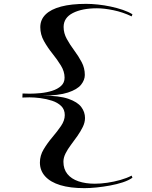

<svg xmlns="http://www.w3.org/2000/svg" viewBox="-20 -836 787 996"><path d="M427 -816Q455 -816 488 -812.5Q521 -809 554 -802Q587 -795 616.5 -785Q646 -775 667 -762L663 -751Q617 -773 568.5 -783Q520 -793 483 -793Q406 -793 358 -768.5Q310 -744 310 -696Q310 -664 326.5 -634Q343 -604 365 -574.5Q387 -545 403.5 -514Q420 -483 420 -447Q420 -421 400.5 -396.5Q381 -372 332.5 -356Q284 -340 200 -340Q287 -340 334.5 -323.5Q382 -307 401.5 -281Q421 -255 421 -224Q421 -201 409.5 -177.5Q398 -154 381.5 -130.5Q365 -107 348 -84.5Q331 -62 320 -40Q309 -18 309 3Q309 41 329.5 66.5Q350 92 387 104.5Q424 117 472 117Q502 117 536.5 112Q571 107 604.5 97.5Q638 88 663 75L667 86Q647 100 616.5 110Q586 120 550.5 126.5Q515 133 480.5 136.5Q446 140 418 140Q344 140 293 124.5Q242 109 214.5 79Q187 49 187 7Q187 -29 206.5 -61.5Q226 -94 251.5 -124Q277 -154 296.5 -182.5Q316 -211 316 -239Q316 -268 297.5 -286Q279 -304 250 -313.5Q221 -323 189.5 -327Q158 -331 133 -331L96 -330L97 -351L133 -350Q159 -350 190.5 -353Q222 -356 250.5 -365Q279 -374 297 -390.5Q315 -407 315 -433Q315 -465 296 -496Q277 -527 252 -558Q227 -589 208 -623Q189 -657 189 -695Q189 -734 216.5 -761Q244 -788 297 -802Q350 -816 427 -816Z"/></svg>

Font: Kalnia Expanded Light
Style: Regular
Weight: 300
Width: 7
Designer: Frida Medrano
Foundry: Frida Medrano
Version: Version 1.105